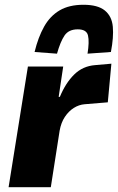

<svg xmlns="http://www.w3.org/2000/svg" viewBox="-20 -785 494 805"><path d="M16 0 97 -506H245L226 -379H231Q255 -437 291 -472.5Q327 -508 379 -512L447 -518L432 -356L335 -348Q311 -346 289.5 -332.5Q268 -319 252 -295Q236 -271 230 -237L193 0ZM219 -560 125 -567Q140 -629 165 -673.5Q190 -718 230 -741.5Q270 -765 330 -765Q390 -765 419.5 -741Q449 -717 453 -673Q457 -629 445 -567L347 -560Q355 -610 349 -636Q343 -662 306 -662Q268 -662 250.5 -636Q233 -610 219 -560Z"/></svg>

Font: Nunito Sans 7pt Condensed Black
Style: Italic
Weight: 900
Width: 3
Italic angle: -9°
Designer: Vernon Adams
Foundry: Vernon Adams
Version: Version 3.101;gftools[0.9.27]